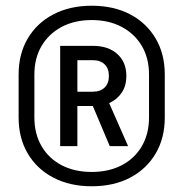

<svg xmlns="http://www.w3.org/2000/svg" viewBox="-20 -760 640 670"><path d="M300 -110Q224 -110 166.5 -140Q109 -170 77 -224Q45 -278 45 -350V-500Q45 -572 77 -626Q109 -680 166.5 -710Q224 -740 300 -740Q377 -740 434 -710Q491 -680 523 -626Q555 -572 555 -500V-350Q555 -278 523 -224Q491 -170 434 -140Q377 -110 300 -110ZM100 -350Q100 -293 125 -250Q150 -207 195 -183.5Q240 -160 300 -160Q360 -160 405 -183.5Q450 -207 475 -250Q500 -293 500 -350V-500Q500 -557 475 -599.5Q450 -642 405 -666Q360 -690 300 -690Q240 -690 195 -666Q150 -642 125 -599.5Q100 -557 100 -500ZM190 -250V-600H304Q358 -600 389.5 -571.5Q421 -543 421 -495Q421 -461 405 -437Q389 -413 361 -400L427 -250H363L304 -390H250V-250ZM250 -440H304Q330 -440 345 -454.5Q360 -469 360 -495Q360 -521 345 -535.5Q330 -550 304 -550H250Z"/></svg>

Font: Atlassian Mono
Style: Regular
Weight: 400
Monospace: yes
Designer: Philipp Nurullin, Konstantin Bulenkov
Foundry: Modifications by Atlassian Pty Ltd, manufactured by JetBrains
Version: Version 2.304